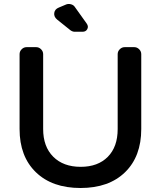

<svg xmlns="http://www.w3.org/2000/svg" viewBox="-20 -936 804 961"><path d="M414 -818Q424 -804 417 -790.5Q410 -777 393 -777H354Q343 -777 332 -785L266 -838Q249 -852 251.5 -871Q254 -890 274 -898L312 -914Q323 -918 335.5 -914.5Q348 -911 354 -902ZM652 -700Q666 -700 676.5 -689.5Q687 -679 687 -665V-290Q687 -153 606 -74Q525 5 383 5Q241 5 159.5 -74Q78 -153 78 -290V-665Q78 -679 88.5 -689.5Q99 -700 113 -700H161Q175 -700 185.5 -689.5Q196 -679 196 -665V-290Q196 -202 246.5 -151.5Q297 -101 384 -101Q470 -101 519.5 -151Q569 -201 569 -290V-665Q569 -679 579.5 -689.5Q590 -700 604 -700Z"/></svg>

Font: Trueno
Style: Round
Weight: 400
Designer: Julieta Ulanovsky, Jasper
Foundry: Julieta Ulanovsky, Cannot Into Space Fonts
Version: Version 3.001